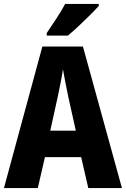

<svg xmlns="http://www.w3.org/2000/svg" viewBox="-20 -950 636 970"><path d="M426 0 390 -156H207L171 0H0L194 -715H399L596 0ZM326 -456Q319 -490 311 -530Q303 -570 298 -600Q294 -571 286 -531Q278 -491 271 -458L234 -290H363ZM479 -920Q463 -902 435.5 -874.5Q408 -847 378 -819Q348 -791 323 -770H216V-783Q241 -820 266 -858Q291 -896 309 -930H479Z"/></svg>

Font: Noto Sans Arabic UI Cn XBd
Style: Regular
Weight: 800
Width: 3
Designer: Monotype Design Team, Nadine Chahine and Nizar Qandah
Foundry: Monotype Imaging Inc.
Version: Version 2.010; ttfautohint (v1.8.4.7-5d5b)